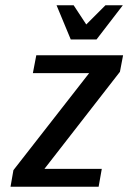

<svg xmlns="http://www.w3.org/2000/svg" viewBox="-20 -710 488 730"><path d="M20 0 31 -63 319 -432H105L118 -500H448L436 -437L149 -68H367L355 0ZM249 -560 195 -690H260L308 -617L381 -690H447L347 -560Z"/></svg>

Font: Cuprum Medium
Style: Italic
Weight: 500
Italic angle: -10°
Version: Version 3.000